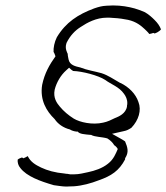

<svg xmlns="http://www.w3.org/2000/svg" viewBox="-20 -597 612 706"><path d="M45 -10C44 0 47 12 55 21C78 51 126 69 178 84L200 87C208 88 216 89 224 89C232 89 240 88 252 88C282 86 315 77 343 66C389 50 418 31 440 -11V-15C455 -38 449 -55 440 -77C436 -80 431 -83 424 -87L392 -105L436 -115C446 -117 452 -120 463 -127C490 -155 501 -192 489 -222C479 -252 454 -277 423 -292H422C397 -306 378 -320 353 -328C328 -335 300 -339 275 -349C258 -353 236 -357 232 -379C231 -385 229 -392 229 -399C227 -404 218 -418 224 -437L225 -440C238 -466 256 -485 277 -498C301 -514 334 -532 373 -532H382C388 -532 394 -531 396 -531H397C418 -530 436 -527 451 -524C482 -517 499 -502 512 -490C517 -485 523 -480 529 -472C532 -472 541 -475 544 -476L548 -474C551 -474 565 -480 572 -489C567 -502 560 -512 548 -524C539 -533 527 -544 513 -552C502 -557 489 -562 475 -566C453 -572 427 -577 395 -577C388 -577 383 -576 372 -576C354 -575 344 -572 326 -566C267 -544 222 -515 189 -460C180 -442 176 -421 177 -406C180 -402 182 -395 184 -390C162 -359 144 -328 135 -285C126 -229 151 -188 181 -159C193 -141 213 -127 237 -121C243 -117 252 -114 262 -113H266C272 -104 292 -103 313 -101H315C329 -93 354 -94 375 -88L376 -87C386 -81 395 -72 400 -63C404 -61 411 -54 413 -49C406 -33 398 -11 377 5C356 22 328 31 304 36C289 39 272 44 253 44H238C237 44 232 43 226 42H223L217 41C183 38 154 30 131 19C110 9 92 -2 82 -23C78 -20 71 -17 66 -15L61 -18C58 -17 49 -14 45 -10ZM181 -267C188 -295 204 -321 223 -338L234 -348L243 -340C245 -338 247 -338 249 -336C282 -335 341 -320 367 -303C388 -287 418 -278 436 -252C442 -244 449 -231 448 -216V-214L447 -209V-207V-206C443 -179 416 -168 403 -163C391 -157 375 -149 359 -146C320 -137 274 -147 251 -161C232 -173 214 -188 200 -205C189 -218 175 -237 181 -267Z"/></svg>

Font: SolarCharger
Style: 152
Weight: 100
Designer: Mew Too
Foundry: Cannot Into Space Fonts/KineticPlasma Fonts
Version: Version 1.100